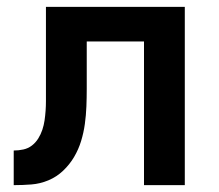

<svg xmlns="http://www.w3.org/2000/svg" viewBox="-20 -540 640 560"><path d="M20 0V-101Q34 -101 48 -104Q62 -107 73 -115.5Q84 -124 91.5 -136Q99 -148 103.5 -161.5Q108 -175 110 -189Q112 -203 113 -217Q114 -231 114 -245Q114 -259 114 -273V-520H519V0H400V-419H233V-281Q233 -255 232 -229.5Q231 -204 227.5 -178.5Q224 -153 216.5 -128.5Q209 -104 196 -82Q183 -60 164 -42Q145 -24 121 -14Q97 -4 71.5 -2Q46 0 20 0Z"/></svg>

Font: Iosevka Fixed Extended
Style: Bold
Weight: 700
Width: 7
Monospace: yes
Designer: Belleve Invis
Foundry: Belleve Invis
Version: Version 24.1.1; ttfautohint (v1.8.4)